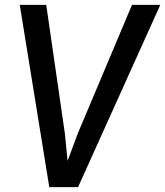

<svg xmlns="http://www.w3.org/2000/svg" viewBox="-20 -767 677 787"><path d="M182 0 61 -747H169.5L246 -219L257 -107.5L298.5 -219L521 -747H637L300 0Z"/></svg>

Font: Merriweather Sans Italic
Style: Regular
Weight: 400
Italic angle: -7.5°
Designer: Eben Sorkin
Foundry: Eben Sorkin
Version: Version 1.008; ttfautohint (v1.7.19-72a1) -l 8 -r 50 -G 200 